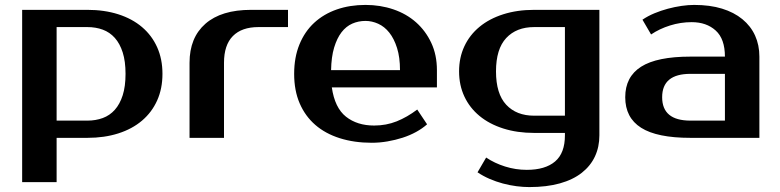

<svg xmlns="http://www.w3.org/2000/svg" viewBox="-20 -560 3170 780"><path d="M210 -450V-70H335Q369 -70 397.5 -80.5Q426 -91 446.5 -114Q467 -137 478.5 -173Q490 -209 490 -260Q490 -311 478.5 -347Q467 -383 446.5 -406Q426 -429 397.5 -439.5Q369 -450 335 -450ZM335 -520Q404 -520 460.5 -502Q517 -484 557 -450Q597 -416 618.5 -368Q640 -320 640 -260Q640 -200 618.5 -152Q597 -104 557 -70Q517 -36 460.5 -18Q404 0 335 0H210V180H70V-520Z M1150 -450H1030Q962 -450 926 -413.5Q890 -377 890 -305V0H750V-305Q750 -407 814.5 -463.5Q879 -520 1000 -520H1150Z M1500 -50Q1549 -50 1591.5 -67Q1634 -84 1675 -115L1715 -55Q1696 -38 1670.5 -24Q1645 -10 1615.5 -0.5Q1586 9 1554 14.5Q1522 20 1490 20Q1419 20 1360.5 1.5Q1302 -17 1261 -52.5Q1220 -88 1197.5 -140Q1175 -192 1175 -260Q1175 -327 1196.5 -379.5Q1218 -432 1256.5 -467.5Q1295 -503 1348 -521.5Q1401 -540 1465 -540Q1525 -540 1578 -522Q1631 -504 1670 -469.5Q1709 -435 1732 -386Q1755 -337 1755 -275V-205H1328Q1340 -122 1385.5 -86Q1431 -50 1500 -50ZM1465 -475Q1436 -475 1411 -464Q1386 -453 1367.5 -429Q1349 -405 1337.5 -367Q1326 -329 1325 -275H1605Q1605 -327 1593 -365Q1581 -403 1561.5 -427.5Q1542 -452 1516.5 -463.5Q1491 -475 1465 -475Z M2150 -450Q2078 -450 2036.5 -405.5Q1995 -361 1995 -270Q1995 -179 2036.5 -134.5Q2078 -90 2150 -90H2275V-450ZM2415 -10Q2415 37 2397 75.5Q2379 114 2343.5 142Q2308 170 2254.5 185Q2201 200 2130 200Q2106 200 2078.5 196.5Q2051 193 2023 185.5Q1995 178 1968.5 166.5Q1942 155 1920 140L1955 80Q1989 103 2032 116.5Q2075 130 2120 130Q2195 130 2235 96Q2275 62 2275 -10V-20H2150Q2081 -20 2024.5 -38Q1968 -56 1928 -89Q1888 -122 1866.5 -168Q1845 -214 1845 -270Q1845 -326 1866.5 -372Q1888 -418 1928 -451Q1968 -484 2024.5 -502Q2081 -520 2150 -520H2415Z M2670 -165Q2670 -70 2785 -70H2925V-260H2785Q2670 -260 2670 -165ZM2925 -330Q2925 -402 2887.5 -436Q2850 -470 2790 -470Q2745 -470 2702 -456.5Q2659 -443 2625 -420L2590 -480Q2612 -495 2638.5 -506Q2665 -517 2693 -524.5Q2721 -532 2748.5 -536Q2776 -540 2800 -540Q2864 -540 2913 -525Q2962 -510 2996 -482Q3030 -454 3047.5 -415.5Q3065 -377 3065 -330V0H2785Q2649 0 2584.5 -41Q2520 -82 2520 -165Q2520 -248 2584.5 -289Q2649 -330 2785 -330Z"/></svg>

Font: Prosto One
Style: Regular
Weight: 400
Designer: Pavel Emelyanov and Jovanny lemonad
Foundry: Pavel Emelyanov and Jovanny Lemonad
Version: Version 1.001